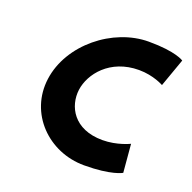

<svg xmlns="http://www.w3.org/2000/svg" viewBox="-93 -565 666 666"><g transform="rotate(20 239.5 -232.0)"><path d="M420 -14 411 -118C411 -118 367 -96 313 -96C206 -96 169 -170 177 -232C185 -293 243 -368 350 -368C404 -368 442 -346 442 -346L479 -450C479 -450 449 -472 348 -472C216 -472 81 -364 63 -231C45 -98 152 8 283 8C384 8 420 -14 420 -14Z"/></g></svg>

Font: Hussar Tani
Style: Kurs
Weight: 700
Foundry: Cannot Into Space Fonts
Version: Version 0.92